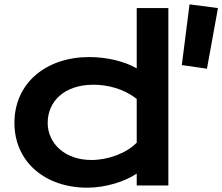

<svg xmlns="http://www.w3.org/2000/svg" viewBox="-20 -847 1016 877"><path d="M45.9 -285.6C45.9 -109.9 183.6 10.3 378.9 10.3C462.9 10.3 553.2 -18.6 604.5 -54.2V0H749V-810.1H604.5V-534.7C553.2 -564.9 471.2 -586.4 387.7 -586.4C191.9 -586.4 45.9 -468.8 45.9 -285.6ZM197.8 -285.6C197.8 -384.3 274.4 -460 406.7 -460C472.2 -460 545.9 -441.4 604.5 -395V-195.3C557.6 -147.5 475.1 -116.2 397.5 -116.2C274.9 -116.2 197.8 -193.4 197.8 -285.6ZM810.5 -549.8 925.3 -533.2 975.6 -810.1 845.7 -827.1Z"/></svg>

Font: Krona One
Style: Regular
Weight: 400
Designer: Yvonne Schüttler
Foundry: Yvonne Schüttler
Version: Version 1.002